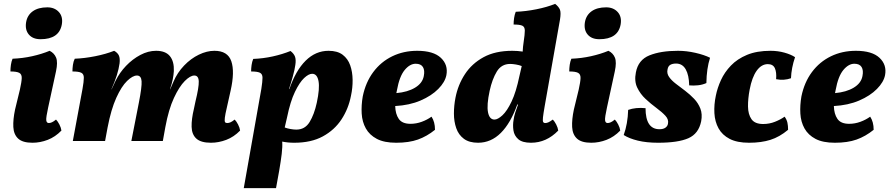

<svg xmlns="http://www.w3.org/2000/svg" viewBox="-20 -730 4619 994"><path d="M148 9Q97 9 74 -12.5Q51 -34 49 -72.5Q47 -111 58 -163L83 -266Q92 -306 92.5 -326Q93 -346 79.5 -353Q66 -360 34 -360Q34 -377 36.5 -394.5Q39 -412 45 -426Q97 -428 146.5 -439Q196 -450 237 -467Q261 -455 270.5 -431.5Q280 -408 270 -361L229 -172Q218 -122 219.5 -107.5Q221 -93 233 -93Q240 -93 249 -97Q258 -101 270 -111Q279 -102 287.5 -85.5Q296 -69 298 -54Q266 -21 227 -6Q188 9 148 9ZM190 -527Q150 -527 129.5 -551Q109 -575 115 -614Q121 -651 149.5 -671.5Q178 -692 225 -692Q263 -692 285 -667.5Q307 -643 300 -603Q286 -527 190 -527Z M1072 9Q1020 9 996.5 -12.5Q973 -34 972 -73.5Q971 -113 984 -167L992 -205Q1010 -278 1009 -308.5Q1008 -339 986 -339Q965 -339 936.5 -310.5Q908 -282 880.5 -223Q853 -164 836 -72L823 0H660L699 -199Q715 -280 713 -309.5Q711 -339 689 -339Q667 -339 638 -311Q609 -283 582 -223.5Q555 -164 537 -70L524 0H357L407 -269Q414 -308 414 -327.5Q414 -347 400.5 -353.5Q387 -360 355 -360Q355 -376 357.5 -394Q360 -412 367 -426Q418 -428 473 -439Q528 -450 571 -467Q589 -457 595.5 -442.5Q602 -428 599 -402Q595 -373 585 -341Q575 -309 557 -268H558L578 -311Q599 -354 632.5 -389Q666 -424 706.5 -445.5Q747 -467 788 -467Q837 -467 859.5 -439.5Q882 -412 880 -362Q879 -343 874.5 -320Q870 -297 860 -268H861L878 -307Q898 -354 933 -390.5Q968 -427 1009.5 -447Q1051 -467 1090 -467Q1159 -467 1177.5 -413Q1196 -359 1174 -261L1155 -176Q1146 -138 1144 -120.5Q1142 -103 1145 -98Q1148 -93 1156 -93Q1164 -93 1172.5 -96.5Q1181 -100 1195 -111Q1204 -102 1212.5 -85.5Q1221 -69 1223 -54Q1191 -21 1151.5 -6Q1112 9 1072 9Z M1242 244 1333 -270Q1339 -308 1339 -327.5Q1339 -347 1325.5 -353.5Q1312 -360 1280 -360Q1280 -376 1282.5 -393.5Q1285 -411 1291 -425Q1343 -427 1392.5 -438Q1442 -449 1484 -466Q1502 -452 1507.5 -436Q1513 -420 1509 -394Q1506 -371 1496 -334.5Q1486 -298 1478 -275L1476 -269H1478Q1511 -365 1562.5 -416Q1614 -467 1681 -467Q1727 -467 1754 -446.5Q1781 -426 1793 -392Q1805 -358 1805.5 -316.5Q1806 -275 1797 -234Q1784 -167 1748 -112Q1712 -57 1651.5 -24Q1591 9 1503 9Q1470 9 1441 3Q1443 29 1438.5 66.5Q1434 104 1425 156L1409 244ZM1466 -122 1454 -70Q1467 -65 1484 -62Q1501 -59 1514 -59Q1559 -59 1583 -98.5Q1607 -138 1620 -198Q1636 -272 1629 -310Q1622 -348 1596 -348Q1578 -348 1554.5 -326Q1531 -304 1507 -254.5Q1483 -205 1466 -122Z M2031 9Q1969 9 1931 -11Q1893 -31 1874 -65Q1855 -99 1852.5 -142Q1850 -185 1858 -231Q1873 -304 1912.5 -357Q1952 -410 2010.5 -438.5Q2069 -467 2140 -467Q2224 -467 2262.5 -430.5Q2301 -394 2291 -341Q2284 -305 2249 -269.5Q2214 -234 2157 -209.5Q2100 -185 2026 -181Q2027 -140 2044.5 -114.5Q2062 -89 2105 -89Q2135 -89 2163.5 -99.5Q2192 -110 2214 -126Q2232 -99 2232 -58Q2190 -24 2143.5 -7.5Q2097 9 2031 9ZM2035 -263Q2034 -255 2032 -248Q2090 -253 2128.5 -276Q2167 -299 2174 -336Q2180 -366 2169.5 -383Q2159 -400 2132 -400Q2102 -400 2075 -367.5Q2048 -335 2035 -263Z M2729 9Q2684 9 2663 -9.5Q2642 -28 2638 -55.5Q2634 -83 2639 -110Q2641 -126 2647.5 -147Q2654 -168 2662 -189H2658Q2624 -93 2573 -42Q2522 9 2455 9Q2409 9 2381.5 -11.5Q2354 -32 2342 -66.5Q2330 -101 2330 -142Q2330 -183 2338 -224Q2351 -291 2387 -346Q2423 -401 2483.5 -434Q2544 -467 2632 -467Q2660 -467 2686 -463Q2687 -488 2691 -513Q2697 -552 2697 -571.5Q2697 -591 2684 -597Q2671 -603 2639 -603Q2639 -619 2641.5 -636.5Q2644 -654 2650 -669Q2702 -671 2757 -682Q2812 -693 2854 -710Q2873 -695 2879 -679.5Q2885 -664 2879 -628L2800 -181Q2793 -141 2791 -122.5Q2789 -104 2792 -98.5Q2795 -93 2803 -93Q2810 -93 2818.5 -96.5Q2827 -100 2842 -111Q2851 -102 2859.5 -85.5Q2868 -69 2870 -54Q2809 9 2729 9ZM2515 -260Q2499 -186 2506.5 -148.5Q2514 -111 2540 -111Q2557 -111 2581 -133Q2605 -155 2628.5 -204.5Q2652 -254 2669 -336L2681 -388Q2669 -393 2651.5 -396Q2634 -399 2621 -399Q2576 -399 2552 -359.5Q2528 -320 2515 -260Z M3041 9Q2990 9 2967 -12.5Q2944 -34 2942 -72.5Q2940 -111 2951 -163L2976 -266Q2985 -306 2985.5 -326Q2986 -346 2972.5 -353Q2959 -360 2927 -360Q2927 -377 2929.5 -394.5Q2932 -412 2938 -426Q2990 -428 3039.5 -439Q3089 -450 3130 -467Q3154 -455 3163.5 -431.5Q3173 -408 3163 -361L3122 -172Q3111 -122 3112.5 -107.5Q3114 -93 3126 -93Q3133 -93 3142 -97Q3151 -101 3163 -111Q3172 -102 3180.5 -85.5Q3189 -69 3191 -54Q3159 -21 3120 -6Q3081 9 3041 9ZM3083 -527Q3043 -527 3022.5 -551Q3002 -575 3008 -614Q3014 -651 3042.5 -671.5Q3071 -692 3118 -692Q3156 -692 3178 -667.5Q3200 -643 3193 -603Q3179 -527 3083 -527Z M3490 -467Q3534 -467 3580 -456.5Q3626 -446 3656 -431Q3638 -375 3637 -300Q3617 -291 3594 -288.5Q3571 -286 3548 -288Q3547 -341 3530 -371Q3513 -401 3480 -401Q3462 -401 3450.5 -394.5Q3439 -388 3436 -371Q3431 -350 3444 -331.5Q3457 -313 3479.5 -296Q3502 -279 3527 -260Q3552 -241 3573.5 -218.5Q3595 -196 3606 -167.5Q3617 -139 3610 -102Q3597 -38 3544 -14.5Q3491 9 3387 9Q3327 9 3282 -2Q3237 -13 3209 -31Q3230 -89 3232 -161Q3271 -175 3322 -170Q3322 -61 3394 -61Q3414 -61 3425 -69Q3436 -77 3438 -89Q3443 -111 3425 -130.5Q3407 -150 3378.5 -171Q3350 -192 3322.5 -217.5Q3295 -243 3279 -276.5Q3263 -310 3272 -355Q3284 -420 3342.5 -443.5Q3401 -467 3490 -467Z M3858 9Q3796 9 3757.5 -11Q3719 -31 3700 -65.5Q3681 -100 3678.5 -144Q3676 -188 3686 -235Q3694 -275 3712.5 -315.5Q3731 -356 3764 -390.5Q3797 -425 3847.5 -446Q3898 -467 3969 -467Q4007 -467 4041 -457.5Q4075 -448 4096 -434Q4077 -378 4075 -325Q4039 -312 3998 -320Q4001 -356 3991.5 -377Q3982 -398 3955 -398Q3922 -398 3897.5 -364Q3873 -330 3861 -266Q3852 -219 3852.5 -178.5Q3853 -138 3870.5 -113Q3888 -88 3931 -88Q3963 -88 3992 -99.5Q4021 -111 4042 -126Q4053 -111 4056.5 -95Q4060 -79 4060 -58Q4016 -21 3968.5 -6Q3921 9 3858 9Z M4302 9Q4240 9 4202 -11Q4164 -31 4145 -65Q4126 -99 4123.5 -142Q4121 -185 4129 -231Q4144 -304 4183.5 -357Q4223 -410 4281.5 -438.5Q4340 -467 4411 -467Q4495 -467 4533.5 -430.5Q4572 -394 4562 -341Q4555 -305 4520 -269.5Q4485 -234 4428 -209.5Q4371 -185 4297 -181Q4298 -140 4315.5 -114.5Q4333 -89 4376 -89Q4406 -89 4434.5 -99.5Q4463 -110 4485 -126Q4503 -99 4503 -58Q4461 -24 4414.5 -7.5Q4368 9 4302 9ZM4306 -263Q4305 -255 4303 -248Q4361 -253 4399.5 -276Q4438 -299 4445 -336Q4451 -366 4440.5 -383Q4430 -400 4403 -400Q4373 -400 4346 -367.5Q4319 -335 4306 -263Z"/></svg>

Font: Vollkorn ExtraBold
Style: Italic
Weight: 800
Italic angle: -11°
Designer: Friedrich Althausen
Foundry: Friedrich Althausen
Version: Version 5.000; ttfautohint (v1.8.3)